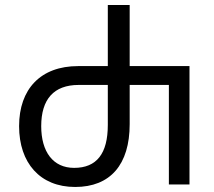

<svg xmlns="http://www.w3.org/2000/svg" viewBox="-20 -734 852 764"><path d="M279 10C419 10 496 -79 496 -240V-396H652V0H734V-471H496V-714H409V-471H291C142 -471 56 -380 56 -232C56 -86 139 10 279 10ZM275 -66C191 -66 144 -130 144 -232C144 -339 194 -396 293 -396H409V-237C409 -123 365 -66 275 -66Z"/></svg>

Font: Noto Sans Georgian SemiCondensed
Style: Regular
Weight: 400
Width: 4
Designer: Monotype Design Team, Akaki Razmadze
Foundry: Google LLC
Version: Version 2.005